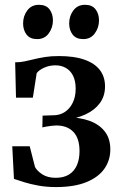

<svg xmlns="http://www.w3.org/2000/svg" viewBox="-20 -768 508 798"><path d="M212.5 9.5Q173.5 9.5 140.2 3.5Q107 -2.5 81.2 -10.5Q55.5 -18.5 38 -24.5L31 -160H103.5L125.5 -74Q134 -57.5 156 -43.2Q178 -29 212 -29Q244.5 -29 266.5 -42.5Q288.5 -56 299.5 -81Q310.5 -106 310.5 -140Q310.5 -193 285 -219.8Q259.5 -246.5 214 -246.5Q206.5 -246.5 195.2 -245.2Q184 -244 173.2 -242Q162.5 -240 156 -238.5L157 -287.5L205 -289Q229.5 -289.5 249.8 -302.8Q270 -316 282.2 -340.8Q294.5 -365.5 294.5 -399.5Q294.5 -431 284 -452.5Q273.5 -474 254.5 -485.2Q235.5 -496.5 210.5 -496.5Q185 -496.5 163.2 -486.5Q141.5 -476.5 132.5 -464L116.5 -362H46.5L43 -509Q64 -509 82.8 -513Q101.5 -517 121.8 -522Q142 -527 166.8 -531Q191.5 -535 225 -535Q288.5 -535 331 -520Q373.5 -505 395 -477Q416.5 -449 416.5 -409Q416.5 -369 395.5 -340Q374.5 -311 336.8 -293.2Q299 -275.5 249 -268.5L259 -280.5Q311 -280.5 351.5 -266Q392 -251.5 415.2 -222Q438.5 -192.5 438.5 -147Q438.5 -101.5 413.5 -66.2Q388.5 -31 338.5 -10.8Q288.5 9.5 212.5 9.5ZM134 -605.5Q105 -605.5 90.5 -624.2Q76 -643 76 -670.5Q76 -701.5 93.5 -724.8Q111 -748 141.5 -748H142.5Q171.5 -748 185.8 -729.2Q200 -710.5 200 -683Q200 -653.5 182.8 -629.5Q165.5 -605.5 134.5 -605.5ZM325.5 -605.5Q296.5 -605.5 282 -624.2Q267.5 -643 267.5 -670.5Q267.5 -701.5 285 -724.8Q302.5 -748 333 -748H334Q363 -748 377.2 -729.2Q391.5 -710.5 391.5 -683Q391.5 -653.5 374.2 -629.5Q357 -605.5 326.5 -605.5Z"/></svg>

Font: Merriweather 96pt SemiBold
Style: Regular
Weight: 600
Version: Version 2.100